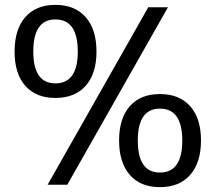

<svg xmlns="http://www.w3.org/2000/svg" viewBox="-20 -760 887 790"><path d="M590 -730H671L257 0H176ZM638 -313Q547 -313 547 -182Q547 -50 638 -50Q730 -50 730 -182Q730 -313 638 -313ZM208 -680Q117 -680 117 -548Q117 -417 208 -417Q300 -417 300 -548Q300 -680 208 -680ZM762.5 -40.5Q718 10 638 10Q558 10 514 -40.5Q470 -91 470 -182Q470 -273 514 -323Q558 -373 638 -373Q718 -373 762.5 -323Q807 -273 807 -182Q807 -91 762.5 -40.5ZM332.5 -407Q288 -357 208 -357Q128 -357 84 -407Q40 -457 40 -548Q40 -639 84 -689.5Q128 -740 208 -740Q288 -740 332.5 -689.5Q377 -639 377 -548Q377 -457 332.5 -407Z"/></svg>

Font: Mplus 1p
Style: Regular
Weight: 400
Version: Version 1.061